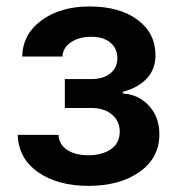

<svg xmlns="http://www.w3.org/2000/svg" viewBox="-20 -573 556 603"><path d="M35.6 -149.4H163.6Q165.5 -119.1 190.9 -102.3Q216.3 -85.4 257.3 -85.4Q300.8 -85.4 328.4 -104.5Q356 -123.5 356 -159.7Q356 -192.9 331.5 -213.4Q307.1 -233.9 267.1 -233.9H183.6V-324.7H267.1Q305.7 -324.7 327.1 -343Q348.6 -361.3 348.6 -390.1Q348.6 -420.9 326.7 -439.2Q304.7 -457.5 266.6 -457.5Q228 -457.5 202.6 -440.2Q177.2 -422.9 176.3 -395.5H49.8Q51.3 -465.8 110.8 -509.3Q170.4 -552.7 260.7 -552.7Q356 -552.7 412.1 -510.7Q468.3 -468.8 468.3 -399.4Q468.3 -356 441.2 -326.7Q414.1 -297.4 365.7 -284.7V-279.3Q415 -276.4 447.8 -241Q480.5 -205.6 480.5 -151.4Q480.5 -77.1 418.5 -33.2Q356.4 10.7 257.8 10.7Q161.1 10.7 99.6 -32.2Q38.1 -75.2 35.6 -149.4Z"/></svg>

Font: Interop SemBd
Style: Regular
Weight: 600
Designer: Rasmus Andersson, Google, Jang Haemin
Foundry: jhaemin
Version: Version 1.007